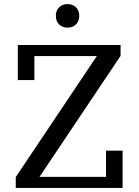

<svg xmlns="http://www.w3.org/2000/svg" viewBox="-20 -918 681 938"><path d="M57 -53 453 -644H148V-527H67V-698H569V-645L173 -54H498V-182H579V0H57ZM310 -783Q284 -783 268.5 -799Q253 -815 253 -839V-842Q253 -866 268.5 -882Q284 -898 310 -898Q336 -898 351.5 -882Q367 -866 367 -842V-839Q367 -815 351.5 -799Q336 -783 310 -783Z"/></svg>

Font: IBM Plex Serif Text
Style: Regular
Weight: 450
Designer: Mike Abbink, Paul van der Laan, Pieter van Rosmalen
Foundry: Bold Monday
Version: Version 3.001